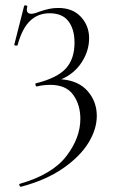

<svg xmlns="http://www.w3.org/2000/svg" viewBox="-20 -429 428 724"><path d="M345 8Q345 58 313.5 109.5Q282 161 218 205.5Q154 250 60 275Q56 276 53.5 270.5Q51 265 55 264Q177 229 230 160Q283 91 283 19Q283 -34 256 -71.5Q229 -109 170 -109Q142 -109 119 -103Q116 -102 114 -108Q112 -114 116 -115Q196 -135 228.5 -171Q261 -207 261 -268Q261 -319 238 -349Q215 -379 167 -379Q123 -379 93 -350Q63 -321 46 -258Q45 -257 42 -257Q33 -257 34 -261L71 -407Q73 -409 75 -409Q78 -409 81 -407.5Q84 -406 83 -405Q81 -397 81 -394Q81 -377 98 -377Q109 -377 128 -385Q149 -392 165 -395.5Q181 -399 200 -399Q254 -399 285 -365.5Q316 -332 316 -285Q316 -237 288 -194Q260 -151 211 -130Q276 -125 310.5 -85.5Q345 -46 345 8Z"/></svg>

Font: Cormorant Garamond Light
Style: Regular
Weight: 300
Designer: Christian Thalmann (Catharsis Fonts)
Version: Version 3.000